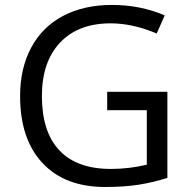

<svg xmlns="http://www.w3.org/2000/svg" viewBox="-20 -744 768 774"><path d="M412.1 -374H654.8V-26.9Q598.1 -8.8 539.6 0.5Q481 9.8 403.8 9.8Q241.7 9.8 151.4 -86.7Q61 -183.1 61 -356.9Q61 -468.3 105.7 -552Q150.4 -635.7 234.4 -679.9Q318.4 -724.1 431.2 -724.1Q545.4 -724.1 644 -682.1L611.8 -608.9Q515.1 -649.9 425.8 -649.9Q295.4 -649.9 222.2 -572.3Q148.9 -494.6 148.9 -356.9Q148.9 -212.4 219.5 -137.7Q290 -63 426.8 -63Q501 -63 571.8 -80.1V-299.8H412.1Z"/></svg>

Font: WebKoruri
Style: Regular
Weight: 400
Foundry: lindwurm / mohemohe
Version: Version 1.00